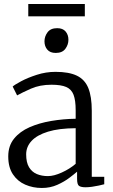

<svg xmlns="http://www.w3.org/2000/svg" viewBox="-20 -923 561 954"><path d="M188 11Q143.5 11 105.5 -5.5Q67.5 -22 44.2 -56.8Q21 -91.5 21 -146Q21 -198.5 49.8 -234Q78.5 -269.5 126.8 -290.8Q175 -312 234.5 -322Q294 -332 356 -333V-375Q356 -424.5 345.5 -452Q335 -479.5 309 -490.8Q283 -502 236 -502Q177.5 -502 133.2 -482.2Q89 -462.5 65 -449L43 -493Q52 -501.5 84.5 -519Q117 -536.5 162.5 -551.2Q208 -566 256 -566Q322.5 -566 362 -547Q401.5 -528 418.8 -485.5Q436 -443 436 -373V-44.5H498V-7.5Q487 -4.5 471 -1Q455 2.5 437.5 5Q420 7.5 405 7.5Q383.5 7.5 373.2 1Q363 -5.5 363 -34.5V-70Q350.5 -59 325.2 -39.8Q300 -20.5 265 -4.8Q230 11 188 11ZM218 -48Q248 -48 287 -65.8Q326 -83.5 356 -109V-286Q273 -285.5 218.5 -268.8Q164 -252 137 -223Q110 -194 110 -156Q110 -116 124.2 -92.2Q138.5 -68.5 163 -58.2Q187.5 -48 218 -48ZM256.5 -660Q229 -660 215 -676.5Q201 -693 201 -717.5Q201 -742 216.2 -762.5Q231.5 -783 263.5 -783H264.5Q292 -783 306 -766.5Q320 -750 320 -725.5Q320 -701 304.8 -680.5Q289.5 -660 257.5 -660ZM401.5 -903V-842H120.5V-903Z"/></svg>

Font: Merriweather Light 18pt Light
Style: Regular
Weight: 300
Version: Version 2.100